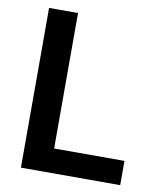

<svg xmlns="http://www.w3.org/2000/svg" viewBox="-82 -794 730 861"><g transform="rotate(10 283.0 -363.5)"><path d="M71.7 0H523.8V-110.4H203.5V-727.3H71.7Z"/></g></svg>

Font: Margiela Sans Semi Bold
Style: Regular
Weight: 600
Designer: Stefan Endress, Andreas Faust
Version: Version 1.100;FEAKit 1.0